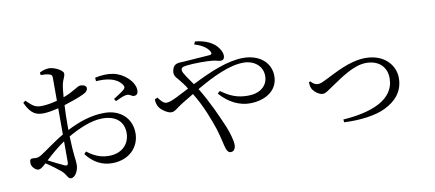

<svg xmlns="http://www.w3.org/2000/svg" viewBox="-73 -1056 3145 1388"><g transform="rotate(-10 1500.0 -362.5)"><path d="M653 -620C723 -625 800 -618 840 -562C851 -546 850 -538 839 -526C825 -512 779 -484 759 -471L770 -453C791 -463 830 -481 847 -483C879 -489 888 -463 911 -468C930 -470 937 -487 936 -507C933 -570 861 -636 784 -651C740 -659 701 -656 651 -646ZM168 -161C151 -151 138 -146 111 -150C89 -152 83 -144 83 -121C83 -106 88 -93 101 -80C111 -70 122 -63 133 -63C147 -63 160 -71 190 -99C227 -75 275 -39 297 -20C329 9 331 40 354 40C384 40 411 -6 411 -51C411 -87 400 -124 396 -260C475 -305 568 -347 651 -347C758 -347 806 -289 806 -214C806 -135 751 -72 652 -72C584 -72 534 -100 494 -132L478 -116C530 -47 595 -16 666 -16C792 -16 869 -99 869 -201C869 -312 787 -384 672 -384C571 -384 479 -350 395 -307V-350C395 -396 396 -444 399 -489C447 -504 510 -525 547 -544C568 -554 579 -566 579 -583C578 -605 552 -609 534 -609C513 -608 480 -575 402 -546C405 -588 409 -623 414 -644C421 -676 436 -691 436 -715C436 -739 372 -771 334 -771C309 -771 285 -763 264 -752L267 -733C293 -733 313 -732 330 -726C346 -721 350 -717 350 -695V-530C310 -519 272 -513 244 -512C191 -510 176 -520 125 -570L108 -557C149 -466 191 -457 240 -457C269 -457 314 -466 350 -475V-340V-282C283 -244 205 -183 168 -161ZM350 -232V-79C350 -60 343 -52 322 -61C291 -75 246 -98 209 -117C251 -156 302 -200 350 -232Z M1070 -426 1049 -417C1049 -394 1054 -377 1063 -361C1079 -334 1125 -304 1151 -304C1179 -304 1192 -325 1241 -355L1327 -407C1387 -310 1428 -201 1453 -125C1473 -60 1483 -4 1490 17C1498 44 1509 54 1525 54C1547 54 1560 34 1560 6C1560 -26 1543 -82 1526 -126C1488 -215 1439 -328 1373 -435C1497 -507 1622 -567 1725 -567C1804 -567 1864 -518 1864 -446C1864 -371 1804 -326 1718 -326C1643 -326 1589 -346 1522 -395L1504 -379C1570 -302 1651 -269 1721 -269C1833 -269 1929 -325 1929 -433C1929 -531 1850 -601 1729 -601C1616 -601 1486 -546 1346 -476C1317 -519 1277 -569 1277 -590C1277 -610 1289 -614 1319 -618C1376 -625 1467 -624 1506 -620C1533 -618 1550 -609 1567 -609C1584 -609 1595 -619 1595 -642C1595 -666 1582 -690 1562 -713C1536 -742 1487 -771 1407 -779L1398 -758C1462 -740 1494 -710 1506 -687C1513 -671 1509 -664 1495 -663C1466 -660 1383 -656 1300 -649C1269 -647 1228 -653 1217 -602C1207 -563 1228 -547 1246 -525C1261 -507 1278 -486 1299 -452L1215 -409C1179 -391 1150 -378 1129 -378C1106 -378 1085 -404 1070 -426Z M2178 -350 2167 -344C2168 -328 2170 -311 2177 -297C2190 -273 2225 -245 2252 -245C2275 -245 2294 -263 2347 -298C2400 -332 2503 -411 2598 -411C2692 -411 2747 -355 2747 -273C2747 -112 2567 -50 2366 -37L2368 -16C2484 -10 2601 -25 2673 -61C2753 -100 2813 -163 2813 -263C2813 -358 2737 -447 2599 -447C2482 -447 2366 -378 2289 -341C2254 -323 2242 -321 2228 -321C2211 -321 2192 -333 2178 -350Z"/></g></svg>

Font: Noto Serif CJK TC
Style: Regular
Weight: 400
Designer: Ryoko NISHIZUKA 西塚涼子 (kana & ideographs); Frank Grießhammer (Latin, Greek & Cyrillic); Wenlong ZHANG 张文龙 (bopomofo); San
Foundry: Adobe
Version: Version 2.001;hotconv 1.1.0;makeotfexe 2.6.0